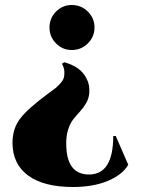

<svg xmlns="http://www.w3.org/2000/svg" viewBox="-20 -734 563 768"><path d="M267 -714Q305 -714 331.5 -687.5Q358 -661 358 -624Q358 -587 331.5 -560.5Q305 -534 267 -534Q230 -534 204 -560.5Q178 -587 178 -624Q178 -661 204 -687.5Q230 -714 267 -714ZM443 -190 493 -75Q470 -35 411.5 -10.5Q353 14 272 14Q155 14 92.5 -32Q30 -78 30 -163Q30 -221 62.5 -262Q95 -303 177 -363Q194 -375 201.5 -381Q209 -387 220.5 -399.5Q232 -412 235 -422Q238 -432 237.5 -447Q237 -462 228 -479L237 -485Q267 -477 290 -461.5Q313 -446 326.5 -419.5Q340 -393 337 -361Q335 -339 324 -320.5Q313 -302 300 -288Q287 -274 274 -258Q261 -242 252.5 -215.5Q244 -189 245 -154Q247 -36 336 -36Q433 -36 433 -190Z"/></svg>

Font: Cinzel Decorative Black
Style: Regular
Weight: 900
Designer: Natanael Gama
Version: Version 1.001;PS 001.001;hotconv 1.0.56;makeotf.lib2.0.21325